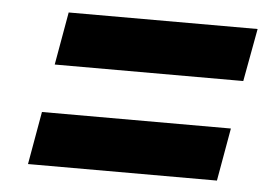

<svg xmlns="http://www.w3.org/2000/svg" viewBox="-38 -599 700 492"><g transform="rotate(5 312.5 -353.0)"><path d="M120 -551 96 -415H581L606 -551ZM74 -291 50 -155H536L560 -291Z"/></g></svg>

Font: Geom Bold
Style: Bold Italic
Weight: 700
Italic angle: -10°
Version: Version 1.102